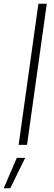

<svg xmlns="http://www.w3.org/2000/svg" viewBox="-48 -777 290 1030"><path d="M52 0 158 -757H203L97 0ZM-28 233 42 70H87L7 233Z"/></svg>

Font: Plus Jakarta Sans ExtraLight
Style: Italic
Weight: 200
Italic angle: -8°
Designer: Gumpita Rahayu
Foundry: Tokotype
Version: Version 2.071; ttfautohint (v1.8.4.7-5d5b);gftools[0.9.29]